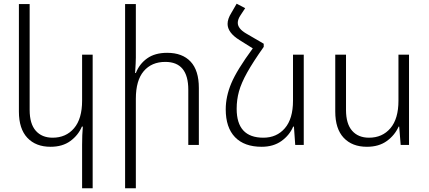

<svg xmlns="http://www.w3.org/2000/svg" viewBox="-20 -782 2315 1036"><path d="M423 234V-1Q423 -55 427 -99H422Q402 -52 359.5 -21Q317 10 253 10Q173 10 127.5 -38.5Q82 -87 82 -180V-760H140V-189Q140 -114 173 -76.5Q206 -39 264 -39Q336 -39 379.5 -90Q423 -141 423 -239V-487H480V234Z M713 -471Q713 -448 709 -388H713Q732 -437 774 -467Q816 -497 882 -497Q964 -497 1008.5 -449.5Q1053 -402 1053 -307V0H996V-298Q996 -448 872 -448Q798 -448 755.5 -398Q713 -348 713 -249V234H655V-760H713Z M1619 -487V0H1573L1566 -99H1562Q1542 -52 1498.5 -21Q1455 10 1392 10Q1298 10 1248 -42Q1198 -94 1198 -192Q1198 -261 1228 -332.5Q1258 -404 1344 -521L1272 -566Q1208 -606 1208 -653Q1208 -680 1228 -712L1257 -762L1303 -738L1278 -700Q1263 -678 1263 -659Q1263 -628 1307 -602L1403 -546V-529Q1345 -447 1313.5 -390.5Q1282 -334 1269.5 -289Q1257 -244 1257 -195Q1257 -39 1401 -39Q1473 -39 1517 -90Q1561 -141 1561 -239V-487Z M2187 0H2142L2134 -99H2131Q2110 -52 2067 -21Q2024 10 1960 10Q1880 10 1834.5 -38.5Q1789 -87 1789 -180V-487H1847V-189Q1847 -114 1880 -76.5Q1913 -39 1971 -39Q2043 -39 2086.5 -90Q2130 -141 2130 -239V-487H2187Z"/></svg>

Font: Noto Sans Armenian Light
Style: Regular
Weight: 300
Designer: Monotype Design team
Foundry: Monotype Imaging Inc.
Version: Version 1.000